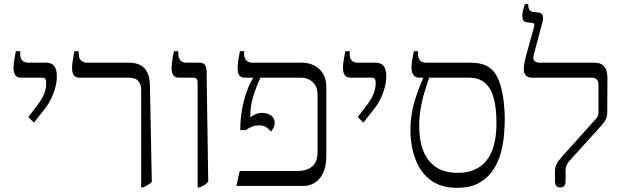

<svg xmlns="http://www.w3.org/2000/svg" viewBox="-20 -893 2999 922"><path d="M143 -304 116 -331 155 -382Q182 -417 192 -442.5Q202 -468 202 -495Q202 -507 198.5 -513.5Q195 -520 182 -520H81Q63 -520 54 -531.5Q45 -543 45 -569Q45 -577 46 -587.5Q47 -598 50 -612.5Q53 -627 56 -647H77V-636Q77 -613 87 -602.5Q97 -592 116 -592H201Q228 -592 240.5 -576Q253 -560 253 -527Q253 -501 246 -474.5Q239 -448 227.5 -423Q216 -398 201 -378Z M658 7V-459Q658 -487 644.5 -503.5Q631 -520 598 -520H362Q344 -520 335 -531Q326 -542 326 -569Q326 -582 329 -599.5Q332 -617 337 -647H358V-636Q358 -614 369 -603Q380 -592 396 -592H599Q629 -592 651.5 -581.5Q674 -571 686.5 -547Q699 -523 700 -482L709 -19Q701 -12 691 -5.5Q681 1 668 7Z M929 7V-494Q929 -508 925 -514Q921 -520 909 -520H840Q822 -520 813 -531Q804 -542 804 -567Q804 -579 805.5 -591Q807 -603 809.5 -617Q812 -631 815 -647H836V-636Q836 -615 846 -603.5Q856 -592 875 -592H937Q956 -592 963.5 -582.5Q971 -573 972 -551L980 -20Q972 -12 963 -5.5Q954 1 939 7Z M1115 0 1131 -72H1406Q1455 -72 1480 -94.5Q1505 -117 1505 -163V-436Q1505 -467 1493 -485Q1481 -503 1463 -511.5Q1445 -520 1426 -520H1156Q1138 -520 1129.5 -531Q1121 -542 1121 -569Q1121 -582 1123.5 -599.5Q1126 -617 1132 -647H1152V-637Q1152 -614 1163 -603Q1174 -592 1190 -592H1426Q1482 -592 1514.5 -560Q1547 -528 1547 -477V-147Q1547 -94 1531.5 -62Q1516 -30 1491 -15Q1466 0 1438 0ZM1282 -261Q1268 -277 1255.5 -284Q1243 -291 1224 -291Q1206 -291 1192 -285.5Q1178 -280 1159 -268H1134V-278Q1134 -318 1141.5 -362.5Q1149 -407 1163 -448Q1177 -489 1195 -518V-533H1233V-527Q1227 -512 1214.5 -482.5Q1202 -453 1192 -415.5Q1182 -378 1182 -336V-330Q1194 -338 1207.5 -344.5Q1221 -351 1240 -351Q1255 -351 1268.5 -345.5Q1282 -340 1290.5 -329.5Q1299 -319 1299 -303Q1299 -289 1293 -279Q1287 -269 1282 -261Z M1725 -304 1698 -331 1737 -382Q1764 -417 1774 -442.5Q1784 -468 1784 -495Q1784 -507 1780.5 -513.5Q1777 -520 1764 -520H1663Q1645 -520 1636 -531.5Q1627 -543 1627 -569Q1627 -577 1628 -587.5Q1629 -598 1632 -612.5Q1635 -627 1638 -647H1659V-636Q1659 -613 1669 -602.5Q1679 -592 1698 -592H1783Q1810 -592 1822.5 -576Q1835 -560 1835 -527Q1835 -501 1828 -474.5Q1821 -448 1809.5 -423Q1798 -398 1783 -378Z M2175 9Q2098 9 2048.5 -27.5Q1999 -64 1975 -128Q1951 -192 1951 -271Q1951 -340 1970 -403.5Q1989 -467 2012 -517V-531H2041V-520Q2034 -499 2022.5 -464Q2011 -429 2002 -383.5Q1993 -338 1993 -286Q1993 -219 2012.5 -169Q2032 -119 2073 -91Q2114 -63 2179 -63Q2237 -63 2278.5 -88.5Q2320 -114 2342 -167Q2364 -220 2364 -303Q2364 -372 2351.5 -420Q2339 -468 2310 -494Q2281 -520 2230 -520H1991Q1978 -520 1967 -531Q1956 -542 1956 -570Q1956 -581 1958.5 -599Q1961 -617 1967 -647H1987V-635Q1987 -613 1997.5 -602.5Q2008 -592 2026 -592H2237Q2278 -592 2306 -581.5Q2334 -571 2352.5 -547.5Q2371 -524 2383 -485Q2394 -448 2399 -403.5Q2404 -359 2404 -322Q2404 -287 2400 -242.5Q2396 -198 2383.5 -154Q2371 -110 2345.5 -73Q2320 -36 2278.5 -13.5Q2237 9 2175 9Z M2670 7Q2657 7 2651 -0.5Q2645 -8 2645 -26V-72Q2645 -90 2653 -105.5Q2661 -121 2678 -140L2837 -317Q2847 -328 2850.5 -335Q2854 -342 2854 -352V-486Q2854 -503 2845.5 -511.5Q2837 -520 2821 -520H2533Q2516 -520 2505.5 -530.5Q2495 -541 2495 -563Q2495 -573 2499 -593.5Q2503 -614 2510 -639.5Q2517 -665 2524 -690.5Q2531 -716 2537 -736Q2543 -756 2545 -766Q2547 -774 2545 -778Q2543 -782 2536 -783L2510 -786Q2496 -788 2492 -796.5Q2488 -805 2488 -817Q2488 -830 2493 -848Q2498 -866 2500 -873H2517V-866Q2517 -854 2522.5 -846Q2528 -838 2539 -836L2566 -833Q2581 -831 2586 -818.5Q2591 -806 2582 -776L2543 -629Q2538 -610 2546 -601Q2554 -592 2572 -592H2833Q2861 -592 2874.5 -580.5Q2888 -569 2892.5 -552.5Q2897 -536 2897 -519L2896 -351Q2896 -336 2890 -322Q2884 -308 2869 -291L2713 -119Q2704 -107 2700 -97.5Q2696 -88 2696 -73V-26Q2696 -9 2690 -1Q2684 7 2670 7Z"/></svg>

Font: Noto Serif Hebrew Light
Style: Regular
Weight: 300
Version: Version 2.003